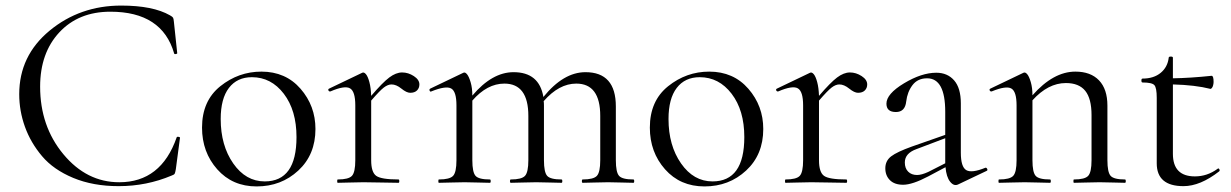

<svg xmlns="http://www.w3.org/2000/svg" viewBox="-20 -656 4417 689"><path d="M415 -636Q529 -636 590 -601Q599 -596 601 -592.5Q603 -589 604 -578L616 -465Q616 -463 611 -462Q606 -461 605 -464Q562 -614 376 -614Q262 -614 193 -540Q124 -466 124 -345Q124 -203 207.5 -102.5Q291 -2 408 -2Q558 -2 614 -163Q615 -166 620.5 -165Q626 -164 626 -162L611 -49Q609 -37 607 -33Q605 -29 596 -26Q506 12 406 12Q314 12 243 -17.5Q172 -47 131 -95.5Q90 -144 69.5 -201Q49 -258 49 -318Q49 -456 158 -546Q267 -636 415 -636Z M901 13Q814 13 759.5 -48.5Q705 -110 705 -198Q705 -294 770.5 -346.5Q836 -399 918 -399Q1005 -399 1058.5 -337.5Q1112 -276 1112 -193Q1112 -101 1050.5 -44Q989 13 901 13ZM930 -5Q1044 -5 1044 -164Q1044 -260 998.5 -319.5Q953 -379 884 -379Q831 -379 801.5 -340.5Q772 -302 772 -229Q772 -134 817 -69.5Q862 -5 930 -5Z M1485 -353Q1485 -340 1476.5 -331.5Q1468 -323 1452 -323Q1439 -323 1420.5 -338Q1402 -353 1385 -353Q1372 -353 1357.5 -342Q1343 -331 1312 -295V-81Q1312 -38 1330 -25Q1348 -12 1410 -12Q1413 -12 1413 -6Q1413 0 1410 0Q1393 0 1350.5 -1Q1308 -2 1284 -2Q1265 -2 1234 -1Q1203 0 1192 0Q1190 0 1190 -6Q1190 -12 1192 -12Q1231 -12 1243 -25Q1255 -38 1255 -81V-278Q1255 -328 1236 -339Q1217 -350 1166 -328Q1163 -327 1160.5 -329Q1158 -331 1158 -334Q1158 -337 1161 -338L1280 -395Q1286 -398 1293 -390Q1300 -382 1305.5 -361.5Q1311 -341 1312 -312Q1353 -360 1377 -378Q1401 -396 1423 -396Q1445 -396 1465 -383Q1485 -370 1485 -353Z M2253 -12Q2256 -12 2256 -6Q2256 0 2253 0Q2242 0 2211.5 -1Q2181 -2 2162 -2Q2143 -2 2112.5 -1Q2082 0 2071 0Q2068 0 2068 -6Q2068 -12 2071 -12Q2110 -12 2122 -25Q2134 -38 2134 -81V-240Q2134 -356 2048 -356Q1986 -356 1931 -293Q1932 -288 1932 -277V-81Q1932 -38 1943.5 -25Q1955 -12 1995 -12Q1998 -12 1998 -6Q1998 0 1995 0Q1984 0 1953.5 -1Q1923 -2 1904 -2Q1885 -2 1854.5 -1Q1824 0 1813 0Q1810 0 1810 -6Q1810 -12 1813 -12Q1852 -12 1864 -25Q1876 -38 1876 -81V-240Q1876 -356 1790 -356Q1728 -356 1675 -295V-81Q1675 -38 1686.5 -25Q1698 -12 1738 -12Q1741 -12 1741 -6Q1741 0 1738 0Q1727 0 1696 -1Q1665 -2 1647 -2Q1628 -2 1597 -1Q1566 0 1555 0Q1553 0 1553 -6Q1553 -12 1555 -12Q1594 -12 1606 -25Q1618 -38 1618 -81V-278Q1618 -328 1599 -338.5Q1580 -349 1528 -328Q1523 -325 1521 -333Q1521 -337 1524 -338L1643 -395Q1649 -398 1656 -389.5Q1663 -381 1669 -360.5Q1675 -340 1675 -313Q1746 -397 1823 -397Q1915 -397 1930 -308Q2002 -397 2081 -397Q2190 -397 2190 -274V-81Q2190 -38 2201.5 -25Q2213 -12 2253 -12Z M2508 13Q2421 13 2366.5 -48.5Q2312 -110 2312 -198Q2312 -294 2377.5 -346.5Q2443 -399 2525 -399Q2612 -399 2665.5 -337.5Q2719 -276 2719 -193Q2719 -101 2657.5 -44Q2596 13 2508 13ZM2537 -5Q2651 -5 2651 -164Q2651 -260 2605.5 -319.5Q2560 -379 2491 -379Q2438 -379 2408.5 -340.5Q2379 -302 2379 -229Q2379 -134 2424 -69.5Q2469 -5 2537 -5Z M3092 -353Q3092 -340 3083.5 -331.5Q3075 -323 3059 -323Q3046 -323 3027.5 -338Q3009 -353 2992 -353Q2979 -353 2964.5 -342Q2950 -331 2919 -295V-81Q2919 -38 2937 -25Q2955 -12 3017 -12Q3020 -12 3020 -6Q3020 0 3017 0Q3000 0 2957.5 -1Q2915 -2 2891 -2Q2872 -2 2841 -1Q2810 0 2799 0Q2797 0 2797 -6Q2797 -12 2799 -12Q2838 -12 2850 -25Q2862 -38 2862 -81V-278Q2862 -328 2843 -339Q2824 -350 2773 -328Q2770 -327 2767.5 -329Q2765 -331 2765 -334Q2765 -337 2768 -338L2887 -395Q2893 -398 2900 -390Q2907 -382 2912.5 -361.5Q2918 -341 2919 -312Q2960 -360 2984 -378Q3008 -396 3030 -396Q3052 -396 3072 -383Q3092 -370 3092 -353Z M3516 -54Q3520 -55 3522.5 -50Q3525 -45 3521 -43L3418 6Q3403 13 3389.5 -4Q3376 -21 3373 -56L3311 -23Q3254 7 3221 7Q3190 7 3173.5 -9.5Q3157 -26 3157 -52Q3157 -79 3178 -95Q3199 -111 3252 -130L3372 -172V-255Q3372 -375 3307 -375Q3273 -375 3254.5 -350.5Q3236 -326 3232 -292Q3228 -254 3195 -254Q3161 -254 3161 -284Q3161 -319 3224 -357Q3287 -395 3340 -395Q3380 -395 3404 -367.5Q3428 -340 3428 -285V-108Q3428 -57 3447.5 -45.5Q3467 -34 3516 -54ZM3311 -39 3372 -70V-76V-160L3269 -121Q3227 -106 3227 -73Q3227 -52 3239 -40Q3251 -28 3271 -28Q3287 -28 3311 -39Z M4017 -12Q4020 -12 4020 -6Q4020 0 4017 0Q4006 0 3975 -1Q3944 -2 3926 -2Q3907 -2 3876 -1Q3845 0 3834 0Q3832 0 3832 -6Q3832 -12 3834 -12Q3873 -12 3885 -25Q3897 -38 3897 -81V-243Q3897 -302 3874.5 -330Q3852 -358 3805 -358Q3741 -358 3685 -296V-81Q3685 -38 3696.5 -25Q3708 -12 3748 -12Q3751 -12 3751 -6Q3751 0 3748 0Q3737 0 3706 -1Q3675 -2 3657 -2Q3638 -2 3607 -1Q3576 0 3565 0Q3563 0 3563 -6Q3563 -12 3565 -12Q3604 -12 3616 -25Q3628 -38 3628 -81V-278Q3628 -328 3609 -338.5Q3590 -349 3539 -328Q3536 -327 3533.5 -329Q3531 -331 3531 -334Q3531 -337 3534 -338L3653 -395Q3659 -398 3666 -390Q3673 -382 3679 -361.5Q3685 -341 3685 -314Q3760 -399 3839 -399Q3894 -399 3924 -367.5Q3954 -336 3954 -277V-81Q3954 -38 3965.5 -25Q3977 -12 4017 -12Z M4349 -50Q4353 -54 4356 -48Q4358 -44 4355 -41Q4287 12 4227 12Q4131 12 4131 -70V-305Q4131 -341 4122.5 -350.5Q4114 -360 4080 -360Q4076 -360 4076 -367Q4076 -374 4080 -374Q4120 -374 4145 -394.5Q4170 -415 4174 -449Q4174 -453 4181.5 -453Q4189 -453 4189 -449V-375Q4252 -376 4328 -384Q4335 -384 4335 -362Q4335 -357 4333.5 -350.5Q4332 -344 4329 -340.5Q4326 -337 4324 -337Q4269 -351 4189 -353V-104Q4189 -23 4268 -23Q4312 -23 4349 -50Z"/></svg>

Font: Cormorant
Style: Regular
Weight: 400
Designer: Christian Thalmann (Catharsis Fonts)
Version: Version 1.000;PS 001.000;hotconv 1.0.70;makeotf.lib2.5.58329